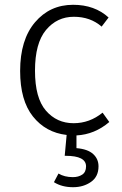

<svg xmlns="http://www.w3.org/2000/svg" viewBox="-20 -554 509 801"><path d="M285 227Q238 227 205 206L224 170Q249 185 284 185Q307 185 323 174.5Q339 164 339 140Q339 96 254 96H250L258 9Q171 -1 117.5 -68Q64 -135 64 -258Q64 -388 126 -461Q188 -534 285 -534Q375 -534 433 -481L404 -443Q357 -484 288 -484Q218 -484 172 -429Q126 -374 126 -259Q126 -145 171.5 -92.5Q217 -40 287 -40Q354 -40 408 -84L436 -45Q375 7 299 11V64Q346 68 368.5 88.5Q391 109 391 140Q391 183 359.5 205Q328 227 285 227Z"/></svg>

Font: Trujillo Light
Style: Regular
Weight: 300
Designer: Fira Sans original fonts by bBox Type GmbH, Carrois Corporate GbR, & Edenspiekermann AG / Changes by Cristiano Sobral
Foundry: Fira Sans original fonts by bBox Type GmbH, Carrois Corporate GbR, & Edenspiekermann AG / Changes by Cristiano Sobral
Version: Version 4.301;July 28, 2020;FontCreator 13.0.0.2655 64-bit